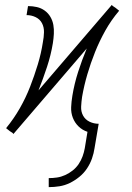

<svg xmlns="http://www.w3.org/2000/svg" viewBox="-20 -545 540 788"><path d="M180 223V186Q197 186 214 183.5Q231 181 247.5 173.5Q264 166 278.5 154.5Q293 143 303 128Q313 113 319 96.5Q325 80 328 63L339 -4Q318 -11 302.5 -26Q287 -41 279 -61.5Q271 -82 272 -105Q273 -128 277 -152Q285 -201 300.5 -249.5Q316 -298 336 -346L35 5L32 1L20 -7L5 -19Q37 -58 61.5 -101Q86 -144 103.5 -189Q121 -234 135 -280Q149 -326 156 -372Q160 -392 160.5 -412.5Q161 -433 152.5 -449.5Q144 -466 126.5 -474.5Q109 -483 89 -483L95 -520Q114 -520 131.5 -516Q149 -512 163.5 -501.5Q178 -491 187 -475.5Q196 -460 199 -442.5Q202 -425 201 -406Q200 -387 197 -368Q189 -319 173 -270.5Q157 -222 138 -174L439 -525L442 -521L454 -513L469 -501Q436 -462 412 -419Q388 -376 370 -331Q352 -286 338.5 -240Q325 -194 317 -148Q314 -128 313 -107.5Q312 -87 321 -70.5Q330 -54 347.5 -45.5Q365 -37 385 -37L368 63Q365 84 357.5 105.5Q350 127 337 146.5Q324 166 305.5 181Q287 196 266.5 206Q246 216 224 219.5Q202 223 180 223Z"/></svg>

Font: Iosevka SS18 Extralight
Style: Italic
Weight: 200
Italic angle: -9°
Monospace: yes
Designer: Belleve Invis
Foundry: Belleve Invis
Version: Version 25.1.1; ttfautohint (v1.8.4)